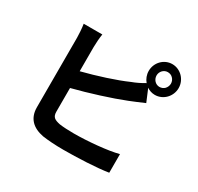

<svg xmlns="http://www.w3.org/2000/svg" viewBox="-174 -1017 1288 1250"><g transform="rotate(30 470.0 -392.0)"><path d="M820 -656C810 -646 796 -640 781 -640C752 -640 728 -665 728 -696C728 -726 752 -751 781 -751C796 -751 810 -746 820 -735C830 -725 836 -711 836 -696C836 -681 830 -667 820 -656ZM281 -559V-650C281 -677 284 -721 289 -750H219H149C154 -721 157 -672 157 -650C157 -591 157 -238 157 -127C157 -45 204 1 286 17C326 23 383 27 444 27C547 27 690 21 778 7V-133C701 -112 549 -99 451 -99C409 -99 370 -101 342 -105C300 -114 281 -124 281 -166V-343C403 -374 555 -422 650 -460C681 -472 723 -490 760 -506L721 -599C738 -587 759 -580 781 -580C843 -580 894 -632 894 -696C894 -759 843 -811 781 -811C719 -811 669 -759 669 -696C669 -667 680 -640 697 -620C665 -601 636 -587 606 -576C523 -539 392 -497 281 -469Z"/></g></svg>

Font: GenSekiGothic2 TW B
Style: Regular
Weight: 700
Version: Version 2.100;PS 2.1;hotconv 16.6.51;makeotf.lib2.5.65220 DE